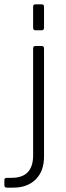

<svg xmlns="http://www.w3.org/2000/svg" viewBox="-72 -721 302 881"><path d="M80 -594V-690Q80 -701 90 -701H120Q130 -701 130 -690V-594Q130 -582 120 -582H90Q80 -582 80 -594ZM-11 140H-40Q-52 140 -52 129V105Q-52 95 -40 95H-19Q80 95 80 -8V-498Q80 -510 90 -510H119Q130 -510 130 -498V-2Q130 64 92 102Q54 140 -11 140Z"/></svg>

Font: Rajdhani
Style: Regular
Weight: 400
Designer: Satya Rajpurohit, Jyotish Sonowal
Foundry: Indian Type Foundry
Version: Version 1.201 February 1, 2022